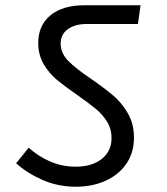

<svg xmlns="http://www.w3.org/2000/svg" viewBox="-20 -708 634 728"><path d="M41 -89 89 -148Q125 -115 170.5 -95.5Q216 -76 267 -76Q329 -76 366 -105.5Q403 -135 403 -185Q403 -219 386 -246.5Q369 -274 343.5 -295Q318 -316 274 -347Q225 -381 195.5 -405.5Q166 -430 145.5 -465Q125 -500 125 -545Q125 -612 171.5 -650Q218 -688 299 -688H513L503 -617H308Q265 -617 237.5 -597.5Q210 -578 210 -543Q210 -507 238 -478Q266 -449 324 -410Q376 -374 409 -346Q442 -318 465 -278Q488 -238 488 -186Q488 -129 459 -87Q430 -45 380 -22.5Q330 0 268 0Q199 0 140.5 -26Q82 -52 41 -89Z"/></svg>

Font: FiraGO
Style: Italic
Weight: 400
Italic angle: -8°
Designer: bBox Type GmbH
Foundry: bBox Type GmbH
Version: Version 1.001